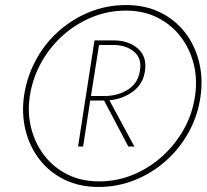

<svg xmlns="http://www.w3.org/2000/svg" viewBox="-20 -730 818 760"><path d="M340 -350 372 -552H432Q480 -551 511 -525Q542 -499 534 -451Q527 -402 489 -377Q451 -352 400 -350ZM337 -332H392L488 -150H512L413 -333Q466 -338 506.5 -368Q547 -398 554 -450Q562 -506 526 -537.5Q490 -569 434 -570H374H362H354L289 -150H309ZM98 -350Q109 -420 142.5 -481Q176 -542 227.5 -588.5Q279 -635 343 -661.5Q407 -688 478 -688Q548 -688 603 -660.5Q658 -633 694.5 -585.5Q731 -538 746.5 -477.5Q762 -417 752 -350Q742 -280 708 -219Q674 -158 622.5 -111.5Q571 -65 507 -38.5Q443 -12 372 -12Q302 -12 247 -39.5Q192 -67 155.5 -114.5Q119 -162 103.5 -222.5Q88 -283 98 -350ZM75 -350Q65 -278 81.5 -213Q98 -148 137 -98Q176 -48 235 -19Q294 10 370 10Q447 10 515.5 -18Q584 -46 638.5 -95Q693 -144 728.5 -209.5Q764 -275 774 -350Q784 -422 767.5 -487Q751 -552 712 -602Q673 -652 614 -681Q555 -710 479 -710Q402 -710 333.5 -682Q265 -654 210.5 -605Q156 -556 121 -490.5Q86 -425 75 -350Z"/></svg>

Font: Jost* 200 Thin Italic
Style: Italic
Weight: 200
Italic angle: -10°
Version: Version 3.200; ttfautohint (v0.97) -l 8 -r 50 -G 200 -x 14 -